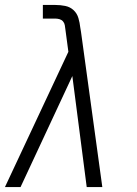

<svg xmlns="http://www.w3.org/2000/svg" viewBox="-32 -755 552 775"><path d="M-12 0 244 -546 232 -636Q231 -645 229.5 -653.5Q228 -662 222.5 -668.5Q217 -675 208.5 -677.5Q200 -680 191 -680H141V-735H191Q212 -735 231.5 -731Q251 -727 265 -714Q279 -701 284.5 -682Q290 -663 292 -644L295 -626L381 0H318L260 -448L51 0Z"/></svg>

Font: Iosevka SS04 Light
Style: Italic
Weight: 300
Italic angle: -9°
Monospace: yes
Designer: Belleve Invis
Foundry: Belleve Invis
Version: Version 19.0.0; ttfautohint (v1.8.4)